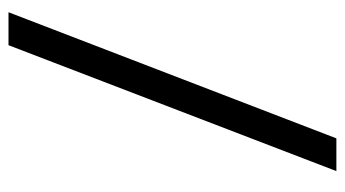

<svg xmlns="http://www.w3.org/2000/svg" viewBox="-200 -551 812 452"><g transform="rotate(90 206.0 -325.0)"><path d="M86.4 61H8.8L305.7 -710.9H382.8Z"/></g></svg>

Font: Nahid FD
Style: FD
Weight: 400
Foundry: DejaVu fonts team - Redesigned by Saber Rastikerdar
Version: Version 0.3.0